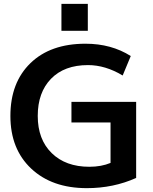

<svg xmlns="http://www.w3.org/2000/svg" viewBox="-20 -967 796 997"><path d="M299 -807V-947H436V-807ZM437 -629Q314 -629 245 -558Q176 -487 176 -365Q176 -243 248.5 -172Q321 -101 444 -101Q506 -101 554 -121V-331H351V-438H687V-43Q569 10 431 10Q250 10 142 -91.5Q34 -193 34 -365Q34 -538 138 -639Q242 -740 424 -740Q558 -740 659 -676L617 -575Q527 -629 437 -629Z"/></svg>

Font: Mplus 1p Bold
Style: Bold
Weight: 700
Version: Version 1.061